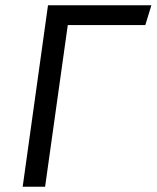

<svg xmlns="http://www.w3.org/2000/svg" viewBox="-20 -708 594 728"><path d="M531 -613H237L151 0H66L162 -688H554Z"/></svg>

Font: FiraGO Book
Style: Italic
Weight: 350
Italic angle: -8°
Designer: bBox Type GmbH
Foundry: bBox Type GmbH
Version: Version 1.001